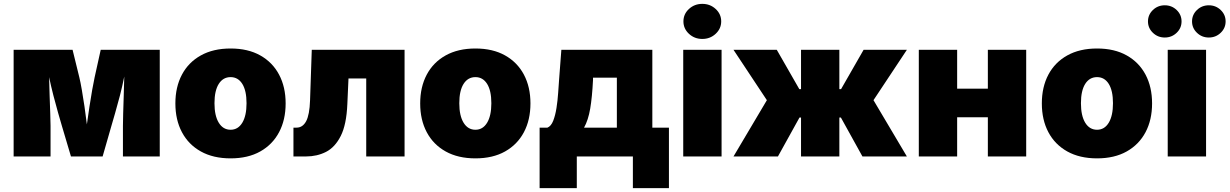

<svg xmlns="http://www.w3.org/2000/svg" viewBox="-20 -801 6295 983"><path d="M49.8 0V-545.9H351.6L386.2 -404.8Q392.1 -380.9 398.9 -341.3Q405.8 -301.8 412.6 -255.4Q419.4 -209 424.8 -164.1Q430.7 -208.5 438 -255.1Q445.3 -301.8 452.1 -341.3Q459 -380.9 464.4 -404.8L495.6 -545.9H797.9V0H609.4V-156.2Q609.4 -177.7 610.6 -219.7Q611.8 -261.7 613.5 -312Q615.2 -362.3 616.2 -409.2Q606.4 -359.9 593.8 -311Q581.1 -262.2 569.3 -221.7Q557.6 -181.2 550.3 -156.2L505.4 0H343.3L296.9 -156.2Q289.1 -183.1 277.3 -223.9Q265.6 -264.6 253.4 -312Q241.2 -359.4 231.4 -406.2Q232.4 -359.9 234.1 -310.1Q235.8 -260.3 237.3 -219Q238.8 -177.7 238.8 -156.2V0Z M1160.6 9.8Q1071.8 9.8 1008.3 -25.6Q944.8 -61 911.4 -124.3Q877.9 -187.5 877.9 -271.5Q877.9 -355.5 911.4 -418.7Q944.8 -481.9 1008.3 -517.3Q1071.8 -552.7 1160.6 -552.7Q1249.5 -552.7 1312.5 -517.3Q1375.5 -481.9 1408.9 -418.7Q1442.4 -355.5 1442.4 -271.5Q1442.4 -187.5 1408.9 -124.3Q1375.5 -61 1312.5 -25.6Q1249.5 9.8 1160.6 9.8ZM1160.6 -136.7Q1198.7 -136.7 1220.5 -172.6Q1242.2 -208.5 1242.2 -272.5Q1242.2 -336.9 1220.5 -371.6Q1198.7 -406.2 1160.6 -406.2Q1122.1 -406.2 1100.1 -371.6Q1078.1 -336.9 1078.1 -272.5Q1078.1 -208.5 1100.1 -172.6Q1122.1 -136.7 1160.6 -136.7Z M1482.4 0V-147.5H1498Q1529.8 -147.5 1547.4 -180.4Q1564.9 -213.4 1567.4 -287.1L1576.2 -545.9H2051.3V0H1855V-399.4H1764.2L1758.3 -267.6Q1753.9 -163.1 1724.6 -105Q1695.3 -46.9 1649.2 -23.4Q1603 0 1546.9 0Z M2414.1 9.8Q2325.2 9.8 2261.7 -25.6Q2198.2 -61 2164.8 -124.3Q2131.3 -187.5 2131.3 -271.5Q2131.3 -355.5 2164.8 -418.7Q2198.2 -481.9 2261.7 -517.3Q2325.2 -552.7 2414.1 -552.7Q2502.9 -552.7 2565.9 -517.3Q2628.9 -481.9 2662.4 -418.7Q2695.8 -355.5 2695.8 -271.5Q2695.8 -187.5 2662.4 -124.3Q2628.9 -61 2565.9 -25.6Q2502.9 9.8 2414.1 9.8ZM2414.1 -136.7Q2452.1 -136.7 2473.9 -172.6Q2495.6 -208.5 2495.6 -272.5Q2495.6 -336.9 2473.9 -371.6Q2452.1 -406.2 2414.1 -406.2Q2375.5 -406.2 2353.5 -371.6Q2331.5 -336.9 2331.5 -272.5Q2331.5 -208.5 2353.5 -172.6Q2375.5 -136.7 2414.1 -136.7Z M2742.7 162.1V-147.5H2782.7Q2801.3 -154.8 2812.3 -182.6Q2823.2 -210.4 2829.1 -248.3Q2835 -286.1 2837.6 -324.7Q2840.3 -363.3 2842.3 -391.6L2854 -545.9H3319.8V-147.5H3404.8V162.1H3220.2V0H2933.1V162.1ZM2970.2 -147.5H3138.2V-403.3H3016.1V-391.6Q3011.7 -303.2 3001.7 -244.6Q2991.7 -186 2970.2 -147.5Z M3478 0V-545.9H3674.3V0ZM3575.7 -601.6Q3535.6 -601.6 3507.3 -627.9Q3479 -654.3 3479 -691.4Q3479 -729 3507.3 -755.1Q3535.6 -781.2 3575.7 -781.2Q3615.7 -781.2 3644 -755.1Q3672.4 -729 3672.4 -691.4Q3672.4 -654.3 3644 -627.9Q3615.7 -601.6 3575.7 -601.6Z M3735.4 0 3906.2 -288.1 3735.4 -545.9H3957L4072.3 -344.7H4081.1V-545.9H4277.3V-344.7H4286.1L4401.4 -545.9H4623L4452.1 -288.1L4623 0H4395.5L4285.2 -199.2H4277.3V0H4081.1V-199.2H4073.2L3962.9 0Z M4880.4 -545.9V-347.2H5037.6V-545.9H5233.9V0H5037.6V-200.7H4880.4V0H4684.1V-545.9Z M5596.7 9.8Q5507.8 9.8 5444.3 -25.6Q5380.9 -61 5347.4 -124.3Q5314 -187.5 5314 -271.5Q5314 -355.5 5347.4 -418.7Q5380.9 -481.9 5444.3 -517.3Q5507.8 -552.7 5596.7 -552.7Q5685.5 -552.7 5748.5 -517.3Q5811.5 -481.9 5845 -418.7Q5878.4 -355.5 5878.4 -271.5Q5878.4 -187.5 5845 -124.3Q5811.5 -61 5748.5 -25.6Q5685.5 9.8 5596.7 9.8ZM5596.7 -136.7Q5634.8 -136.7 5656.5 -172.6Q5678.2 -208.5 5678.2 -272.5Q5678.2 -336.9 5656.5 -371.6Q5634.8 -406.2 5596.7 -406.2Q5558.1 -406.2 5536.1 -371.6Q5514.2 -336.9 5514.2 -272.5Q5514.2 -208.5 5536.1 -172.6Q5558.1 -136.7 5596.7 -136.7Z M5958.5 0V-545.9H6154.8V0ZM5943.4 -608.9Q5907.7 -608.9 5882.6 -633.1Q5857.4 -657.2 5857.4 -691.4Q5857.4 -725.6 5882.6 -749.8Q5907.7 -773.9 5943.4 -773.9Q5979 -773.9 6004.2 -749.8Q6029.3 -725.6 6029.3 -691.4Q6029.3 -657.2 6004.2 -633.1Q5979 -608.9 5943.4 -608.9ZM6168.9 -608.9Q6133.3 -608.9 6108.2 -633.1Q6083 -657.2 6083 -691.4Q6083 -725.6 6108.2 -749.8Q6133.3 -773.9 6168.9 -773.9Q6204.6 -773.9 6229.7 -749.8Q6254.9 -725.6 6254.9 -691.4Q6254.9 -657.2 6229.7 -633.1Q6204.6 -608.9 6168.9 -608.9Z"/></svg>

Font: Inter Black
Style: Regular
Weight: 900
Designer: Rasmus Andersson
Foundry: rsms
Version: Version 4.000;git-a52131595